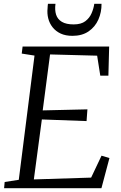

<svg xmlns="http://www.w3.org/2000/svg" viewBox="-20 -987 634 1007"><path d="M1.5 0 4.5 -32.5 78.5 -44 161 -695.5 94 -706 98.5 -743H552.5L548.5 -590H506L489.5 -695L242.5 -701.5L204 -408L438.5 -413.5L434 -352L199.5 -360.5L157.5 -46L458 -55.5L512.5 -170.5L554 -158L512 0ZM360 -799Q324 -799 298.2 -811Q272.5 -823 256 -843.8Q239.5 -864.5 233 -890.5Q226.5 -916.5 229.5 -943.5Q230 -950 230.2 -955.8Q230.5 -961.5 231.5 -967H271Q266.5 -934.5 274.2 -910.2Q282 -886 304.5 -872.5Q327 -859 366.5 -859Q405.5 -859 427.5 -875.8Q449.5 -892.5 460.2 -917.2Q471 -942 474.5 -967H512.5Q513 -923 496 -884.5Q479 -846 444.8 -822.5Q410.5 -799 360 -799Z"/></svg>

Font: Merriweather 36pt Light
Style: Italic
Weight: 300
Italic angle: -7.8°
Version: Version 2.101